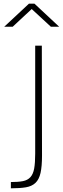

<svg xmlns="http://www.w3.org/2000/svg" viewBox="-20 -949 344 1042"><path d="M208 -105Q208 -46 200 -10.5Q192 25 172.5 43.5Q153 62 120.5 67.5Q88 73 39 73V39Q79 39 104.5 34Q130 29 145 12.5Q160 -4 165.5 -34.5Q171 -65 171 -115V-701H207ZM137 -929H167L301 -804H256L152 -900L49 -804H3Z"/></svg>

Font: Panefresco 1wt
Style: Regular
Weight: 250
Version: Version 1.000